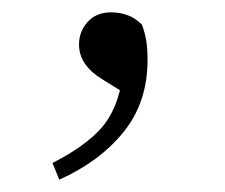

<svg xmlns="http://www.w3.org/2000/svg" viewBox="-20 -117 365 311"><path d="M76 174 65 147Q118 120 144.5 90Q171 60 179 5L190 39L145 11Q127 0 117.5 -14Q108 -28 108 -45Q108 -66 122 -81.5Q136 -97 160 -97Q174 -97 186.5 -92.5Q199 -88 210 -77Q215 -63 217 -50.5Q219 -38 219 -20Q219 49 180 97Q141 145 76 174Z"/></svg>

Font: Noto Serif TC ExtraLight Light
Style: Regular
Weight: 300
Version: Version 2.003-H1;hotconv 1.1.1;makeotfexe 2.6.0